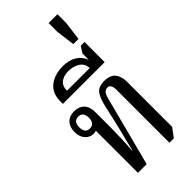

<svg xmlns="http://www.w3.org/2000/svg" viewBox="-323 -1124 1199 1199"><g transform="rotate(-45 276.5 -525.0)"><path d="M394 6V-463Q394 -486 386.5 -499Q379 -512 363 -512Q350 -512 338.5 -502Q327 -492 318 -457L199 0H122V-372Q112 -368 99 -368Q67 -368 44.5 -393Q22 -418 22 -461Q22 -503 45.5 -528.5Q69 -554 112 -554Q152 -554 177 -530Q202 -506 202 -454V-325Q202 -282 200 -225.5Q198 -169 194 -126H197Q206 -166 213.5 -195Q221 -224 228.5 -253Q236 -282 245 -321L272 -440Q286 -502 308 -528.5Q330 -555 378 -555Q432 -555 454 -525.5Q476 -496 476 -454V-52L433 6ZM106 -408Q149 -408 149 -460Q149 -512 106 -512Q64 -512 64 -460Q64 -408 106 -408Z M95 -636V-660Q95 -730 141.5 -766.5Q188 -803 261 -803Q316 -803 352.5 -780Q389 -757 404 -716V-772L431 -814H464V-636ZM171 -676H372Q370 -718 337.5 -737.5Q305 -757 265 -757Q221 -757 196 -736.5Q171 -716 171 -676Z M405 -854 389 -979V-1056H467V-979L451 -854Z"/></g></svg>

Font: Noto Serif Thai Condensed
Style: Regular
Weight: 400
Width: 3
Designer: Monotype Design Team
Foundry: Monotype Imaging Inc.
Version: Version 2.002; ttfautohint (v1.8.4.7-5d5b)